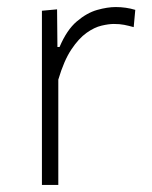

<svg xmlns="http://www.w3.org/2000/svg" viewBox="-20 -525 432 545"><path d="M99 0V-494.5L142 -498.5L143 -391.5H149Q169.5 -440 198 -464.2Q226.5 -488.5 255.8 -496.8Q285 -505 308.5 -505Q337.5 -505 364 -497L359.5 -448Q345 -452 332.5 -454.5Q320 -457 303 -457Q288.5 -457 268.2 -452.2Q248 -447.5 225.8 -431.8Q203.5 -416 182.5 -384.5Q161.5 -353 145.5 -299V0Z"/></svg>

Font: Heraclito ExtraLight
Style: Regular
Weight: 200
Designer: Kostas Bartsokas (font) & Cristiano Sobral (main changes)
Foundry: Kostas Bartsokas (font) & Cristiano Sobral (main changes)
Version: Version 1.00;July 8, 2020;FontCreator 13.0.0.2655 64-bit